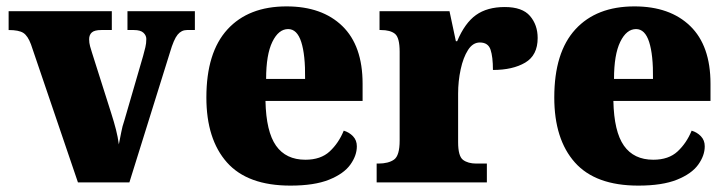

<svg xmlns="http://www.w3.org/2000/svg" viewBox="-20 -571 2279 601"><path d="M77 -432Q67 -459 53 -468Q39 -477 7 -477V-536H330V-477H297Q276 -477 267.5 -469.5Q259 -462 259 -448Q259 -437 262 -426Q265 -415 268 -406L328 -217Q337 -189 343 -165.5Q349 -142 352 -119Q356 -138 359.5 -157Q363 -176 369 -193L428 -396Q432 -411 435 -423Q438 -435 438 -449Q438 -460 429 -468.5Q420 -477 399 -477H379V-536H590V-477H565Q548 -477 536 -462.5Q524 -448 512 -407L385 0H224Z M889 10Q755 10 690.5 -62.5Q626 -135 626 -266Q626 -407 692 -479Q758 -551 877 -551Q988 -551 1051.5 -489.5Q1115 -428 1115 -309V-255H811Q813 -159 844 -115Q875 -71 936 -71Q984 -71 1012 -97Q1040 -123 1056 -162Q1073 -157 1085 -144.5Q1097 -132 1097 -113Q1097 -84 1076.5 -55.5Q1056 -27 1010 -8.5Q964 10 889 10ZM935 -324Q936 -399 923 -439.5Q910 -480 882 -480Q852 -480 832.5 -440Q813 -400 813 -324Z M1159 0V-59H1164Q1196 -59 1213.5 -71.5Q1231 -84 1231 -131V-409Q1231 -453 1216.5 -465Q1202 -477 1172 -477H1168V-536H1387L1407 -442H1411Q1435 -499 1470 -524Q1505 -549 1560 -549Q1615 -549 1639 -521Q1663 -493 1663 -452Q1663 -398 1624 -375Q1585 -352 1523 -352Q1523 -393 1515.5 -415.5Q1508 -438 1482 -438Q1460 -438 1445 -414.5Q1430 -391 1422 -354Q1414 -317 1414 -278V-126Q1414 -82 1429.5 -70.5Q1445 -59 1471 -59H1504V0Z M1978 10Q1844 10 1779.5 -62.5Q1715 -135 1715 -266Q1715 -407 1781 -479Q1847 -551 1966 -551Q2077 -551 2140.5 -489.5Q2204 -428 2204 -309V-255H1900Q1902 -159 1933 -115Q1964 -71 2025 -71Q2073 -71 2101 -97Q2129 -123 2145 -162Q2162 -157 2174 -144.5Q2186 -132 2186 -113Q2186 -84 2165.5 -55.5Q2145 -27 2099 -8.5Q2053 10 1978 10ZM2024 -324Q2025 -399 2012 -439.5Q1999 -480 1971 -480Q1941 -480 1921.5 -440Q1902 -400 1902 -324Z"/></svg>

Font: Noto Serif Hebrew SemiCondensed Black
Style: Regular
Weight: 900
Width: 4
Designer: Monotype Design Team
Foundry: Monotype Imaging Inc.
Version: Version 2.004; ttfautohint (v1.8.4.7-5d5b)